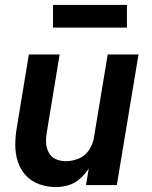

<svg xmlns="http://www.w3.org/2000/svg" viewBox="-20 -751 616 779"><path d="M206 8Q232 8 257.5 0.5Q283 -7 304 -25.5Q325 -44 340 -67L329 0H454L542 -530H417L361 -192Q357 -166 341 -142Q325 -118 299 -107.5Q273 -97 247 -97Q225 -97 206 -105.5Q187 -114 177.5 -132.5Q168 -151 167 -172Q166 -193 170 -215L222 -530H97L48 -232Q42 -197 42 -162Q42 -127 52.5 -95Q63 -63 85 -39Q107 -15 139.5 -3.5Q172 8 206 8ZM195 -639H495V-731H195Z"/></svg>

Font: Iosevka Sparkle Oblique
Style: Bold
Weight: 700
Italic angle: -9°
Designer: Belleve Invis
Foundry: Belleve Invis
Version: Version 4.5.0; ttfautohint (v1.8.3)